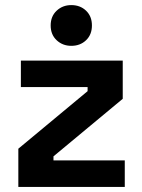

<svg xmlns="http://www.w3.org/2000/svg" viewBox="-20 -734 558 754"><path d="M470 0H52V-150L324 -376V-392H62V-496H462V-346L190 -120V-104H470ZM260 -554Q226 -554 202.5 -576Q179 -598 179 -634Q179 -670 202.5 -692Q226 -714 260 -714Q295 -714 318 -692Q341 -670 341 -634Q341 -598 318 -576Q295 -554 260 -554Z"/></svg>

Font: Space Grotesk Variable Light
Style: Regular
Weight: 300
Designer: Florian Karsten
Foundry: Florian Karsten
Version: Version 2.000